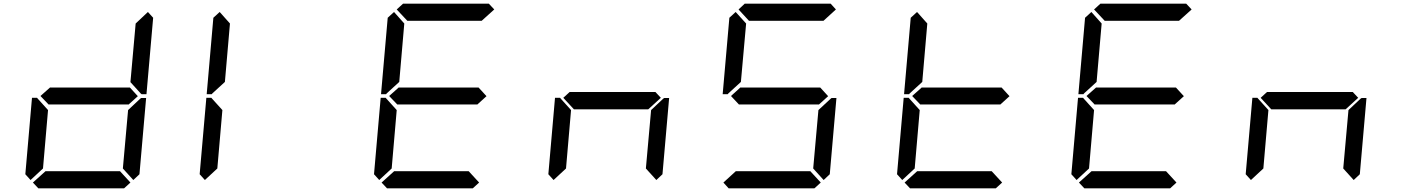

<svg xmlns="http://www.w3.org/2000/svg" viewBox="-20 -1020 7595 1040"><path d="M145.5 -44.9 117.2 -76.2 153.3 -490.2H180.7L184.6 -485.4L240.2 -423.8L212.9 -107.4ZM726.6 -499 675.8 -453.1V-454.1H244.1V-453.1L199.2 -500L252 -546.9V-545.9H683.6ZM739.3 -485.4 745.1 -489.3H771.5L735.4 -76.2L702.1 -44.9L645.5 -107.4L673.8 -423.8ZM781.2 -955.1 809.6 -923.8 773.4 -509.8H747.1L742.2 -513.7L686.5 -575.2L714.8 -892.6ZM686.5 -31.2 652.3 0H187.5L158.2 -31.2L226.6 -92.8H629.9Z M1089.8 -44.9 1061.5 -76.2 1097.7 -490.2H1125L1128.9 -485.4L1184.6 -423.8L1157.2 -107.4ZM1130.9 -514.6 1127 -509.8H1099.6L1135.7 -923.8L1169.9 -955.1L1225.6 -892.6L1198.2 -576.2Z M2034.2 -44.9 2005.9 -76.2 2042 -490.2H2069.3L2073.2 -485.4L2128.9 -423.8L2101.6 -107.4ZM2075.2 -514.6 2071.3 -509.8H2043.9L2080.1 -923.8L2114.3 -955.1L2169.9 -892.6L2142.6 -576.2ZM2128.9 -968.8 2163.1 -1000H2627.9L2657.2 -968.8L2588.9 -907.2H2186.5ZM2615.2 -499 2564.5 -453.1V-454.1H2132.8V-453.1L2087.9 -500L2140.6 -546.9V-545.9H2572.3ZM2575.2 -31.2 2541 0H2076.2L2046.9 -31.2L2115.2 -92.8H2518.6Z M3031.2 -490.2 3065.4 -521.5H3530.3L3559.6 -490.2L3491.2 -427.7H3088.9ZM2978.5 -44.9 2950.2 -76.2 2986.3 -490.2H3013.7L3017.6 -485.4L3073.2 -423.8L3045.9 -107.4ZM3572.3 -485.4 3578.1 -489.3H3604.5L3568.4 -76.2L3535.2 -44.9L3478.5 -107.4L3506.8 -423.8Z M3925.8 -514.6 3921.9 -509.8H3894.5L3930.7 -923.8L3964.8 -955.1L4021.5 -892.6L3993.2 -576.2ZM3980.5 -968.8 4013.7 -1000H4479.5L4507.8 -968.8L4440.4 -907.2H4037.1ZM4465.8 -499 4415 -453.1V-454.1H3983.4V-453.1L3939.5 -500L3991.2 -546.9V-545.9H4422.9ZM4479.5 -485.4 4484.4 -489.3H4510.7L4474.6 -76.2L4441.4 -44.9L4384.8 -107.4L4413.1 -423.8ZM4425.8 -31.2 4391.6 0H3926.8L3898.4 -31.2L3965.8 -92.8H4369.1Z M4867.2 -44.9 4838.9 -76.2 4875 -490.2H4902.3L4906.2 -485.4L4961.9 -423.8L4934.6 -107.4ZM4908.2 -514.6 4904.3 -509.8H4877L4913.1 -923.8L4947.3 -955.1L5002.9 -892.6L4975.6 -576.2ZM5448.2 -499 5397.5 -453.1V-454.1H4965.8V-453.1L4920.9 -500L4973.6 -546.9V-545.9H5405.3ZM5408.2 -31.2 5374 0H4909.2L4879.9 -31.2L4948.2 -92.8H5351.6Z M5811.5 -44.9 5783.2 -76.2 5819.3 -490.2H5846.7L5850.6 -485.4L5906.2 -423.8L5878.9 -107.4ZM5852.5 -514.6 5848.6 -509.8H5821.3L5857.4 -923.8L5891.6 -955.1L5947.3 -892.6L5919.9 -576.2ZM5906.2 -968.8 5940.4 -1000H6405.3L6434.6 -968.8L6366.2 -907.2H5963.9ZM6392.6 -499 6341.8 -453.1V-454.1H5910.2V-453.1L5865.2 -500L5918 -546.9V-545.9H6349.6ZM6352.5 -31.2 6318.4 0H5853.5L5824.2 -31.2L5892.6 -92.8H6295.9Z M6808.6 -490.2 6842.8 -521.5H7307.6L7336.9 -490.2L7268.6 -427.7H6866.2ZM6755.9 -44.9 6727.5 -76.2 6763.7 -490.2H6791L6794.9 -485.4L6850.6 -423.8L6823.2 -107.4ZM7349.6 -485.4 7355.5 -489.3H7381.8L7345.7 -76.2L7312.5 -44.9L7255.9 -107.4L7284.2 -423.8Z"/></svg>

Font: my7seg
Style: Book
Weight: 400
Italic angle: -5°
Designer: Keshikan(Twitter:@keshinomi_88pro)
Version: Version 0.46